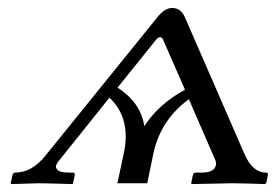

<svg xmlns="http://www.w3.org/2000/svg" viewBox="-20 -462 698 484"><path d="M276.4 -241.2Q335 -203.1 343.8 -144Q379.9 -199.7 446.3 -235.8L391.6 -360.8Q385.3 -376 372.6 -360.8ZM275.9 0 292 -75.2Q311 -164.1 255.9 -215.8L130.4 -59.1Q118.7 -45.9 121.6 -38.8Q124.5 -31.7 132.8 -29.3Q141.1 -26.9 155.8 -26.9H163.6Q169.4 -26.9 168.5 -21L164.1 0L162.6 2Q96.2 0 77.1 0L8.8 2L6.8 0L11.7 -21Q12.7 -26.9 18.6 -26.9Q60.1 -26.9 94.7 -69.8L375.5 -417Q394.5 -441.9 414.1 -441.9Q436.5 -441.9 446.8 -417L595.2 -76.2Q615.7 -27.3 649.9 -26.9Q656.7 -26.9 655.3 -21L650.9 0L647.5 2Q593.8 0 564 0L463.4 2L461.9 0L466.3 -21Q467.3 -26.9 474.6 -26.9H487.8Q511.2 -26.9 519.5 -36.4Q527.8 -45.9 522.5 -59.1L456.1 -211.9Q384.8 -159.7 366.7 -75.2L351.1 0Z"/></svg>

Font: Linux Biolinum
Style: Italic
Weight: 400
Italic angle: -12°
Designer: Philipp H. Poll
Foundry: Philipp H. Poll
Version: Version 1.1.3 ; ttfautohint (v0.9)